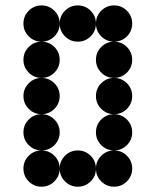

<svg xmlns="http://www.w3.org/2000/svg" viewBox="-20 -704 587 724"><path d="M205.1 -615.2Q205.1 -586.9 185.1 -566.9Q165 -546.9 136.7 -546.9Q108.4 -546.9 88.4 -566.9Q68.4 -586.9 68.4 -615.2Q68.4 -643.6 88.4 -663.6Q108.4 -683.6 136.7 -683.6Q165 -683.6 185.1 -663.6Q205.1 -643.6 205.1 -615.2ZM341.8 -615.2Q341.8 -586.9 321.8 -566.9Q301.8 -546.9 273.4 -546.9Q245.1 -546.9 225.1 -566.9Q205.1 -586.9 205.1 -615.2Q205.1 -643.6 225.1 -663.6Q245.1 -683.6 273.4 -683.6Q301.8 -683.6 321.8 -663.6Q341.8 -643.6 341.8 -615.2ZM478.5 -615.2Q478.5 -586.9 458.5 -566.9Q438.5 -546.9 410.2 -546.9Q381.8 -546.9 361.8 -566.9Q341.8 -586.9 341.8 -615.2Q341.8 -643.6 361.8 -663.6Q381.8 -683.6 410.2 -683.6Q438.5 -683.6 458.5 -663.6Q478.5 -643.6 478.5 -615.2ZM205.1 -478.5Q205.1 -450.2 185.1 -430.2Q165 -410.2 136.7 -410.2Q108.4 -410.2 88.4 -430.2Q68.4 -450.2 68.4 -478.5Q68.4 -506.8 88.4 -526.9Q108.4 -546.9 136.7 -546.9Q165 -546.9 185.1 -526.9Q205.1 -506.8 205.1 -478.5ZM478.5 -478.5Q478.5 -450.2 458.5 -430.2Q438.5 -410.2 410.2 -410.2Q381.8 -410.2 361.8 -430.2Q341.8 -450.2 341.8 -478.5Q341.8 -506.8 361.8 -526.9Q381.8 -546.9 410.2 -546.9Q438.5 -546.9 458.5 -526.9Q478.5 -506.8 478.5 -478.5ZM205.1 -341.8Q205.1 -313.5 185.1 -293.5Q165 -273.4 136.7 -273.4Q108.4 -273.4 88.4 -293.5Q68.4 -313.5 68.4 -341.8Q68.4 -370.1 88.4 -390.1Q108.4 -410.2 136.7 -410.2Q165 -410.2 185.1 -390.1Q205.1 -370.1 205.1 -341.8ZM478.5 -341.8Q478.5 -313.5 458.5 -293.5Q438.5 -273.4 410.2 -273.4Q381.8 -273.4 361.8 -293.5Q341.8 -313.5 341.8 -341.8Q341.8 -370.1 361.8 -390.1Q381.8 -410.2 410.2 -410.2Q438.5 -410.2 458.5 -390.1Q478.5 -370.1 478.5 -341.8ZM205.1 -205.1Q205.1 -176.8 185.1 -156.7Q165 -136.7 136.7 -136.7Q108.4 -136.7 88.4 -156.7Q68.4 -176.8 68.4 -205.1Q68.4 -233.4 88.4 -253.4Q108.4 -273.4 136.7 -273.4Q165 -273.4 185.1 -253.4Q205.1 -233.4 205.1 -205.1ZM478.5 -205.1Q478.5 -176.8 458.5 -156.7Q438.5 -136.7 410.2 -136.7Q381.8 -136.7 361.8 -156.7Q341.8 -176.8 341.8 -205.1Q341.8 -233.4 361.8 -253.4Q381.8 -273.4 410.2 -273.4Q438.5 -273.4 458.5 -253.4Q478.5 -233.4 478.5 -205.1ZM205.1 -68.4Q205.1 -40 185.1 -20Q165 0 136.7 0Q108.4 0 88.4 -20Q68.4 -40 68.4 -68.4Q68.4 -96.7 88.4 -116.7Q108.4 -136.7 136.7 -136.7Q165 -136.7 185.1 -116.7Q205.1 -96.7 205.1 -68.4ZM341.8 -68.4Q341.8 -40 321.8 -20Q301.8 0 273.4 0Q245.1 0 225.1 -20Q205.1 -40 205.1 -68.4Q205.1 -96.7 225.1 -116.7Q245.1 -136.7 273.4 -136.7Q301.8 -136.7 321.8 -116.7Q341.8 -96.7 341.8 -68.4ZM478.5 -68.4Q478.5 -40 458.5 -20Q438.5 0 410.2 0Q381.8 0 361.8 -20Q341.8 -40 341.8 -68.4Q341.8 -96.7 361.8 -116.7Q381.8 -136.7 410.2 -136.7Q438.5 -136.7 458.5 -116.7Q478.5 -96.7 478.5 -68.4Z"/></svg>

Font: DatDot
Style: Bold
Weight: 700
Designer: GGBot
Version: 1.00